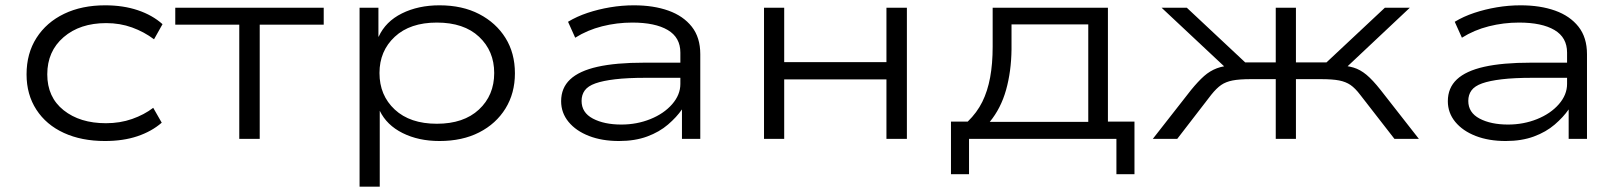

<svg xmlns="http://www.w3.org/2000/svg" viewBox="-20 -523 6115 723"><path d="M375 8Q287 8 220.5 -22.5Q154 -53 117 -110Q80 -167 80 -243Q80 -322 117.5 -380.5Q155 -439 221.5 -471Q288 -503 376 -503Q444 -503 499 -484.5Q554 -466 592 -432L560 -375Q523 -403 477.5 -419.5Q432 -436 380 -436Q281 -436 219.5 -383Q158 -330 158 -243Q158 -157 219.5 -108Q281 -59 379 -59Q432 -59 477.5 -75Q523 -91 557 -117L589 -61Q551 -28 497.5 -10Q444 8 375 8Z M881 0V-430H640V-494H1199V-430H958V0Z M1334 180V-494H1405V-385H1406Q1432 -442 1493.5 -472.5Q1555 -503 1635 -503Q1721 -503 1784.5 -470Q1848 -437 1883.5 -380Q1919 -323 1919 -247Q1919 -172 1883.5 -114.5Q1848 -57 1784.5 -24.5Q1721 8 1635 8Q1556 8 1496 -22Q1436 -52 1410 -106V180ZM1625 -57Q1726 -57 1783.5 -110.5Q1841 -164 1841 -248Q1841 -331 1784 -384.5Q1727 -438 1625 -438Q1524 -438 1466.5 -384.5Q1409 -331 1409 -248Q1409 -164 1466.5 -110.5Q1524 -57 1625 -57Z M2311 8Q2247 8 2198 -11Q2149 -30 2121 -64Q2093 -98 2093 -142Q2093 -192 2127 -224Q2161 -256 2230 -271.5Q2299 -287 2406 -287H2558V-230H2411Q2343 -230 2296.5 -224.5Q2250 -219 2222 -209Q2194 -199 2182 -182.5Q2170 -166 2170 -143Q2170 -99 2212.5 -76.5Q2255 -54 2320 -54Q2378 -54 2429 -74.5Q2480 -95 2511 -130.5Q2542 -166 2542 -207V-325Q2542 -382 2494.5 -410Q2447 -438 2361 -438Q2303 -438 2247.5 -424Q2192 -410 2146 -381L2119 -441Q2152 -461 2192.5 -474.5Q2233 -488 2277.5 -495.5Q2322 -503 2367 -503Q2441 -503 2497 -483Q2553 -463 2585 -422.5Q2617 -382 2617 -319V0H2548V-110V-111Q2528 -82 2495.5 -54Q2463 -26 2417 -9Q2371 8 2311 8Z M2857 0V-494H2933V-289H3318V-494H3395V0H3318V-224H2933V0Z M3561 133V-65H3624Q3659 -99 3679 -139.5Q3699 -180 3708.5 -231.5Q3718 -283 3718 -347V-494H4152V-65H4252V133H4184V0H3629V133ZM3707 -64H4078V-431H3789V-337Q3788 -254 3768.5 -184.5Q3749 -115 3707 -64Z M4321 0 4465 -184Q4492 -217 4514 -236.5Q4536 -256 4562.5 -266Q4589 -276 4631 -278L4607 -257L4354 -494H4449L4669 -288H4784V-494H4860V-288H4975L5195 -494H5289L5037 -257L5013 -278Q5052 -276 5077 -268.5Q5102 -261 5125.5 -241.5Q5149 -222 5179 -184L5323 0H5231L5102 -166Q5083 -191 5065.5 -203Q5048 -215 5023 -220Q4998 -225 4953 -225H4860V0H4784V-225H4691Q4647 -225 4621.5 -220Q4596 -215 4578.5 -203Q4561 -191 4541 -166L4413 0Z M5650 8Q5586 8 5537 -11Q5488 -30 5460 -64Q5432 -98 5432 -142Q5432 -192 5466 -224Q5500 -256 5569 -271.5Q5638 -287 5745 -287H5897V-230H5750Q5682 -230 5635.5 -224.5Q5589 -219 5561 -209Q5533 -199 5521 -182.5Q5509 -166 5509 -143Q5509 -99 5551.5 -76.5Q5594 -54 5659 -54Q5717 -54 5768 -74.5Q5819 -95 5850 -130.5Q5881 -166 5881 -207V-325Q5881 -382 5833.5 -410Q5786 -438 5700 -438Q5642 -438 5586.5 -424Q5531 -410 5485 -381L5458 -441Q5491 -461 5531.5 -474.5Q5572 -488 5616.5 -495.5Q5661 -503 5706 -503Q5780 -503 5836 -483Q5892 -463 5924 -422.5Q5956 -382 5956 -319V0H5887V-110V-111Q5867 -82 5834.5 -54Q5802 -26 5756 -9Q5710 8 5650 8Z"/></svg>

Font: Nunito Sans 7pt Expanded Light
Style: Regular
Weight: 300
Width: 7
Designer: Vernon Adams
Foundry: Vernon Adams
Version: Version 3.101;gftools[0.9.27]